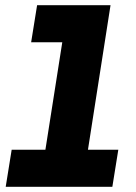

<svg xmlns="http://www.w3.org/2000/svg" viewBox="-20 -720 525 740"><path d="M2 0 25 -143H155L220 -557H100L123 -700H406L319 -143H436L413 0Z"/></svg>

Font: MuseoModerno
Style: Bold Italic
Weight: 700
Italic angle: -9°
Designer: Pablo Cosgaya, Héctor Gatti, Marcela Romero, and the Authors of The MuseoModerno Project.
Foundry: Omnibus-Type Team
Version: Version 1.003